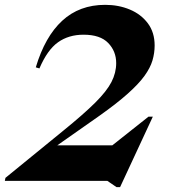

<svg xmlns="http://www.w3.org/2000/svg" viewBox="-23 -748 708 794"><path d="M140 -465 125 -469.5Q163 -596.5 234.2 -662.2Q305.5 -728 412 -728Q467.5 -728 514 -708.5Q560.5 -689 588.5 -651.5Q616.5 -614 616.5 -560Q616.5 -528.5 607.5 -498Q598.5 -467.5 574.5 -434.2Q550.5 -401 505.5 -360.8Q460.5 -320.5 388.5 -269.5L214 -147H441.5L591 -265.5H609L473.5 26H459L421 0H-3L-0.5 -12.5L238 -207Q323 -276 370.8 -323.5Q418.5 -371 438 -409Q457.5 -447 457.5 -487Q457.5 -536 424.5 -570.2Q391.5 -604.5 322.5 -604.5Q261 -604.5 217 -573.2Q173 -542 140 -465Z"/></svg>

Font: Newsreader 72pt
Style: Bold Italic
Weight: 700
Italic angle: -17°
Designer: Hugues Gentile
Foundry: Production Type
Version: Version 1.003; ttfautohint (v1.8.3)